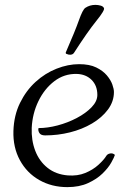

<svg xmlns="http://www.w3.org/2000/svg" viewBox="-20 -760 534 787"><path d="M258 -41Q298 -38 329.5 -51Q361 -64 383 -84Q405 -104 415 -120Q420 -129 431.5 -131Q443 -133 451 -125Q448 -115 436 -93.5Q424 -72 400.5 -49Q377 -26 341 -9.5Q305 7 256 7Q192 7 141 -22Q90 -51 61.5 -103.5Q33 -156 35 -223Q37 -287 62 -338Q87 -389 126 -424.5Q165 -460 212 -478.5Q259 -497 304 -497Q347 -497 374.5 -483.5Q402 -470 418 -451Q434 -432 440.5 -413.5Q447 -395 447 -383Q447 -344 422.5 -311Q398 -278 357.5 -254Q317 -230 267 -217.5Q217 -205 165 -205Q147 -205 141 -215.5Q135 -226 138 -235Q175 -235 216.5 -246Q258 -257 295 -276.5Q332 -296 355.5 -320.5Q379 -345 379 -371Q379 -409 355.5 -432.5Q332 -456 294 -457Q243 -458 202.5 -427Q162 -396 137.5 -345.5Q113 -295 110 -236Q108 -185 124.5 -142Q141 -99 175 -72Q209 -45 258 -41ZM371 -740Q382 -740 392.5 -737Q403 -734 406 -727Q411 -719 375 -674.5Q339 -630 283 -543Q277 -534 262 -536Q257 -537 252.5 -539Q248 -541 250 -546Q288 -633 303.5 -677Q319 -721 330 -728Q348 -740 371 -740Z"/></svg>

Font: Diphylleia
Style: Regular
Weight: 400
Designer: Minha Hyung
Foundry: JAMO
Version: Version 1.000; ttfautohint (v1.8.4.7-5d5b);gftools[0.9.28]